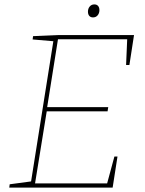

<svg xmlns="http://www.w3.org/2000/svg" viewBox="-20 -851 657 871"><path d="M130 -687 247 -692H588L567 -556H552L557 -673H243L194 -365H471L468 -346H192L139 -19H466L499 -141H513L491 0H22L24 -15L121 -28L222 -664L128 -672ZM379 -798Q379 -812 387 -821.5Q395 -831 408 -831Q419 -831 425 -824Q431 -817 431 -805Q431 -791 423 -781.5Q415 -772 402 -772Q391 -772 385 -779Q379 -786 379 -798Z"/></svg>

Font: Bitter Pro Thin
Style: Italic
Weight: 250
Italic angle: -9°
Designer: Sol Matas, and Bitter project Authors
Foundry: Sol Matas
Version: Version 1.010